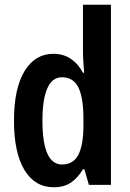

<svg xmlns="http://www.w3.org/2000/svg" viewBox="-20 -780 549 810"><path d="M207 10Q127 10 83 -63Q39 -136 39 -271Q39 -407 83.5 -480Q128 -553 205 -553Q247 -553 278.5 -532Q310 -511 330 -473H335Q333 -497 331.5 -520.5Q330 -544 330 -563V-760H448V0H355L336 -66H330Q308 -29 279 -9.5Q250 10 207 10ZM242 -86Q289 -86 310.5 -127Q332 -168 332 -252V-279Q332 -367 311 -410.5Q290 -454 241 -454Q200 -454 179.5 -407Q159 -360 159 -271Q159 -86 242 -86Z"/></svg>

Font: Avrile Sans Condensed SemiBold
Style: Regular
Weight: 600
Width: 3
Designer: Monotype Design Team
Foundry: Monotype Imaging Inc.
Version: Version 2.001;September 10, 2019;FontCreator 11.5.0.2425 64-